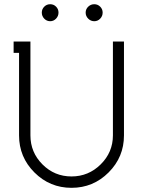

<svg xmlns="http://www.w3.org/2000/svg" viewBox="-20 -877 682 915"><path d="M219.2 -775.9Q202.6 -775.9 190.9 -788.1Q179.2 -800.3 179.2 -816.9Q179.2 -833.5 190.9 -845.2Q202.6 -856.9 219.2 -856.9Q235.8 -856.9 247.3 -845.2Q258.8 -833.5 258.8 -816.9Q258.8 -800.3 247.1 -788.1Q235.4 -775.9 219.2 -775.9ZM400.4 -845.2Q412.6 -856.9 429.2 -856.9Q445.8 -856.9 457.5 -845.2Q469.2 -833.5 469.2 -816.9Q469.2 -800.3 457.5 -788.1Q445.8 -775.9 429.2 -775.9Q412.6 -775.9 400.4 -788.1Q388.2 -800.3 388.2 -816.9Q388.2 -833.5 400.4 -845.2ZM44.9 -679.2H125V-231.9Q125 -150.9 182.4 -93.5Q239.7 -36.1 320.8 -36.1Q401.9 -36.1 460 -93.8Q518.1 -151.4 518.1 -231.9V-679.2H570.8V-231.9Q570.8 -128.4 497.6 -55.2Q424.3 18.1 320.8 18.1Q217.3 18.1 144 -55.2Q70.8 -128.4 70.8 -231.9V-625H44.9Z"/></svg>

Font: Rawengulk
Style: Demibold
Weight: 600
Version: Version 0.92